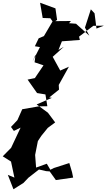

<svg xmlns="http://www.w3.org/2000/svg" viewBox="-123 -1016 777 1399"><path d="M260 -860 197 -753 159 -737 131 -679 168 -673 114 -567 136 -618 129 -562 194 -540 131 -447 78 -436 147 -338 208 -328 222 -242 159 -241 39 -220 4 -141 -43 -91 -22 -62 27 -86 -42 61 -103 123 -10 182 -43 160 -18 278 -66 258 -25 363 48 317 84 279 161 219 213 231 239 233 284 296 410 278 402 239 382 172 270 208 244 221 218 177 140 205 133 113 153 12 178 -26 225 -84 279 -124 226 -195 223 -197 144 -255 255 -303 236 -306 307 -363 305 -397 379 -530 278 -485 328 -480 261 -602 342 -675 303 -652 328 -715 459 -725 453 -749 557 -828 634 -829 580 -808 566 -919 539 -948 496 -815 528 -756 431 -843 380 -847 394 -863 279 -862 293 -871 281 -955 169 -996 188 -885 244 -883Z"/></svg>

Font: Hussar Lance
Style: Italic
Weight: 700
Foundry: Cannot Into Space Fonts, PlusOne Fonts
Version: Version 2.27